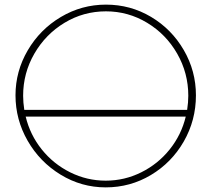

<svg xmlns="http://www.w3.org/2000/svg" viewBox="-20 -790 910 830"><path d="M827 -378Q827 -270 774.5 -178.5Q722 -87 632.5 -33.5Q543 20 437 20Q332 20 242 -35Q152 -90 99.5 -181.5Q47 -273 47 -378Q47 -482 100 -572.5Q153 -663 243 -716.5Q333 -770 438 -770Q544 -770 633 -717Q722 -664 774.5 -573.5Q827 -483 827 -378ZM80 -376Q80 -348 85 -315H789Q794 -348 794 -376Q794 -474 746 -558Q698 -642 616 -691.5Q534 -741 438 -741Q341 -741 259 -691.5Q177 -642 128.5 -558Q80 -474 80 -376ZM783 -286H91Q110 -207 160.5 -144Q211 -81 283.5 -45Q356 -9 437 -9Q518 -9 590.5 -45Q663 -81 713.5 -144Q764 -207 783 -286Z"/></svg>

Font: Poiret One
Style: Regular
Weight: 400
Designer: Denis Masharov (denis.masharov@gmail.com), Cyreal (Charset Expansion)
Foundry: Denis Masharov
Version: Version 1.101